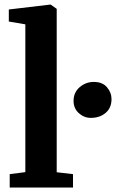

<svg xmlns="http://www.w3.org/2000/svg" viewBox="-20 -840 520 860"><path d="M93.5 -69V-731L19.5 -743.5V-797.5L205 -819.5H207L234 -800.5V-68.5L307 -60V0H23.5V-60ZM387 -312Q356.5 -312 333 -333.2Q309.5 -354.5 309.5 -388Q309.5 -426 336.8 -449.5Q364 -473 400.5 -473Q439 -473 459.2 -449.2Q479.5 -425.5 479.5 -396Q479.5 -356.5 453 -334.2Q426.5 -312 387 -312Z"/></svg>

Font: Merriweather Light 18pt
Style: Bold
Weight: 700
Version: Version 2.100